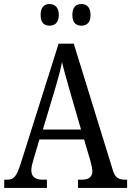

<svg xmlns="http://www.w3.org/2000/svg" viewBox="-20 -930 649 950"><path d="M383 -803C407 -803 428 -816 428 -856C428 -896 407 -910 383 -910C357 -910 338 -896 338 -856C338 -816 357 -803 383 -803ZM225 -803C249 -803 271 -816 271 -856C271 -896 249 -910 225 -910C200 -910 181 -896 181 -856C181 -816 200 -803 225 -803ZM1 0H212V-41H190C152 -41 135 -58 135 -88C135 -103 141 -126 146 -142L175 -240H396L427 -135C432 -116 437 -95 437 -83C437 -56 420 -41 386 -41H366V0H609V-41H600C565 -41 549 -52 538 -89L345 -714H270L82 -119C61 -55 48 -41 16 -41H1ZM192 -289 251 -485C267 -538 279 -583 287 -623C296 -583 310 -535 327 -475L381 -289Z"/></svg>

Font: Noto Serif Myanmar Condensed
Style: Regular
Weight: 400
Width: 3
Designer: Ben Mitchell and the Monotype Design Team
Foundry: Monotype Imaging Inc.
Version: Version 2.106